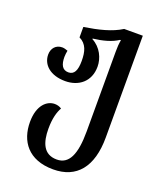

<svg xmlns="http://www.w3.org/2000/svg" viewBox="-145 -626 806 968"><g transform="rotate(20 258.0 -142.0)"><path d="M257 252C382 252 452 169 452 10V-536H352C300 -503 232 -487 155 -475V-419C196 -399 206 -361 206 -311C206 -260 193 -234 162 -234C129 -234 117 -260 117 -301C117 -311 119 -325 121 -335C111 -339 99 -342 91 -342C57 -342 36 -317 36 -284C36 -230 81 -187 162 -187C233 -187 291 -230 291 -311C291 -356 268 -407 219 -433V-436C271 -442 319 -455 351 -477H356C352 -457 351 -436 351 -413V14C351 139 322 199 257 199C185 199 165 139 165 67C165 11 176 -25 190 -50C180 -57 167 -61 153 -61C112 -61 66 -24 66 67C66 169 123 252 257 252Z"/></g></svg>

Font: Noto Serif Georgian ExtraCondensed Medium
Style: Regular
Weight: 500
Width: 2
Designer: Monotype Design Team, Akaki Razmadze
Foundry: Google LLC
Version: Version 2.003